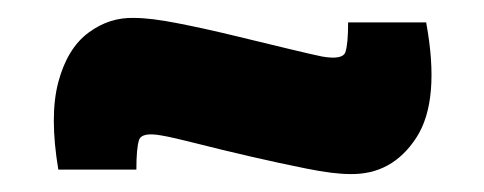

<svg xmlns="http://www.w3.org/2000/svg" viewBox="-20 -396 540 214"><path d="M130 -376Q148 -376 178.5 -370Q209 -364 242 -356Q275 -348 302 -341.5Q329 -335 339 -333Q362 -329 365 -338Q368 -347 368 -371H455Q471 -284 444 -242.5Q417 -201 370 -202Q352 -202 322 -208Q292 -214 259.5 -221.5Q227 -229 199.5 -236Q172 -243 160 -245Q138 -249 135 -240Q132 -231 132 -207H45Q35 -267 45 -304.5Q55 -342 78.5 -359.5Q102 -377 130 -376Z"/></svg>

Font: Exo 2 Black
Style: Regular
Weight: 900
Designer: Natanael Gama
Foundry: Natanael Gama
Version: Version 2.010